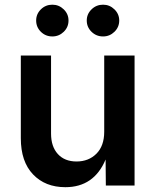

<svg xmlns="http://www.w3.org/2000/svg" viewBox="-20 -779 652 806"><path d="M254.4 6.8Q169.9 6.8 118.7 -46.9Q67.4 -100.6 67.4 -198.7V-545.9H194.3V-218.3Q194.3 -163.6 222.9 -132.3Q251.5 -101.1 301.3 -101.1Q352.1 -101.1 384.8 -133.8Q417.5 -166.5 417.5 -226.1V-545.9H544.9V0H424.3L423.3 -109.4Q374.5 6.8 254.4 6.8ZM199.7 -626Q171.4 -626 151.6 -645.5Q131.8 -665 131.8 -692.9Q131.8 -720.2 151.6 -739.7Q171.4 -759.3 199.7 -759.3Q227.5 -759.3 247.6 -739.7Q267.6 -720.2 267.6 -692.9Q267.6 -665 247.6 -645.5Q227.5 -626 199.7 -626ZM412.6 -626Q384.3 -626 364.3 -645.5Q344.2 -665 344.2 -692.9Q344.2 -720.2 364.3 -739.7Q384.3 -759.3 412.6 -759.3Q440.4 -759.3 460.4 -739.7Q480.5 -720.2 480.5 -692.9Q480.5 -665 460.4 -645.5Q440.4 -626 412.6 -626Z"/></svg>

Font: Inter SemiBold
Style: Regular
Weight: 600
Designer: Rasmus Andersson
Foundry: rsms
Version: Version 4.001;git-9221beed3